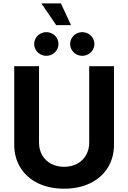

<svg xmlns="http://www.w3.org/2000/svg" viewBox="-20 -1126 772 1156"><path d="M65.7 -255.2V-727.5H214.9V-267.5Q214.9 -225.3 233.7 -192.2Q252.4 -159.1 286.7 -140.4Q321.1 -121.7 366 -121.7Q410.9 -121.7 445.1 -140.4Q479.4 -159.1 498.2 -192.2Q517.1 -225.3 517.1 -267.5V-727.5H666.3V-255.2Q666.3 -176.5 628.8 -116.4Q591.3 -56.2 523.1 -23Q455 10.1 366 10.1Q276.5 10.1 208.5 -23Q140.5 -56.2 103.1 -116.4Q65.7 -176.5 65.7 -255.2ZM402.3 -861.3Q402.3 -880.6 412.1 -896.8Q421.9 -913.1 438.7 -922.8Q455.5 -932.4 475.4 -932.4Q495.2 -932.4 512 -922.7Q528.7 -913.1 538.5 -896.8Q548.3 -880.6 548.3 -861.3Q548.3 -842 538.5 -825.7Q528.7 -809.4 512 -799.7Q495.2 -790 475.4 -790Q455.5 -790 438.7 -799.7Q421.8 -809.4 412 -825.7Q402.3 -842 402.3 -861.3ZM185.9 -861.3Q185.9 -880.6 195.7 -896.8Q205.5 -913.1 222.3 -922.8Q239.2 -932.4 259 -932.4Q278.9 -932.4 295.6 -922.7Q312.3 -913.1 322.1 -896.8Q331.9 -880.6 331.9 -861.3Q331.9 -842 322.1 -825.7Q312.3 -809.4 295.6 -799.7Q278.9 -790 259 -790Q239.2 -790 222.3 -799.7Q205.5 -809.4 195.7 -825.7Q185.9 -842 185.9 -861.3ZM229.2 -1105.5H346.8L407.5 -974.7H318.4Z"/></svg>

Font: Raveo Variable
Style: Regular
Weight: 400
Designer: Jakub Foglar, Rasmus Andersson (Inter)
Foundry: Jakubfoglar.com
Version: Version 1.000;Glyphs 3.2.3 (3260)